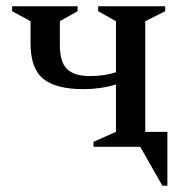

<svg xmlns="http://www.w3.org/2000/svg" viewBox="-20 -471 599 616"><path d="M78 -332V-403L19 -435V-451H229V-435L172 -403V-328Q172 -271 195.5 -249Q219 -227 267 -227Q293 -227 313 -230Q333 -233 352 -239V-403L295 -435V-451H510V-435L446 -403V-48H517V125H501L430 0H280V-16L352 -48V-200Q325 -192 299.5 -188.5Q274 -185 248 -185Q160 -185 119 -218Q78 -251 78 -332Z"/></svg>

Font: Spectral Medium
Style: Regular
Weight: 500
Designer: Jean-Baptiste Levee
Foundry: Production Type
Version: Version 2.001